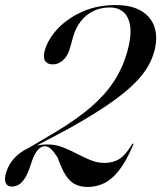

<svg xmlns="http://www.w3.org/2000/svg" viewBox="-28 -731 638 759"><path d="M76.5 -134 74 -139.5 197.5 -212.5Q276.5 -260.5 331.8 -308Q387 -355.5 421.8 -408.5Q456.5 -461.5 474.5 -524Q492 -586.5 486.8 -625.5Q481.5 -664.5 460.2 -683Q439 -701.5 407 -701.5Q370 -701.5 341 -687.2Q312 -673 292 -647.8Q272 -622.5 262.5 -590L248 -539Q239.5 -509 221 -492.8Q202.5 -476.5 181 -476.5Q159 -476.5 150.2 -490.5Q141.5 -504.5 149 -531.5Q162 -577 200.5 -617.8Q239 -658.5 297.5 -684.8Q356 -711 428.5 -711Q493 -711 532 -687Q571 -663 583.8 -620.8Q596.5 -578.5 580.5 -523Q570 -487 547 -452.8Q524 -418.5 484.2 -383Q444.5 -347.5 385.5 -308.2Q326.5 -269 243.5 -222.5ZM-4.5 -46Q9.5 -96 53.8 -128Q98 -160 161 -160Q191 -160 219.5 -149Q248 -138 275.5 -123.5Q303 -109 330 -98Q357 -87 384 -87Q419.5 -87 444.2 -102.8Q469 -118.5 494 -160.5Q495.5 -162.5 496.8 -163.2Q498 -164 498.5 -163.5Q500 -163 500 -162.2Q500 -161.5 499 -159.5Q471.5 -94.5 443.2 -58.2Q415 -22 384.2 -7Q353.5 8 319 8Q290 8 269 -2.5Q248 -13 231.8 -38.2Q215.5 -63.5 200 -108Q184 -132.5 172.5 -142.8Q161 -153 149 -153Q134 -153 119.8 -136.2Q105.5 -119.5 92 -75.5Q81.5 -43.5 69.8 -25.5Q58 -7.5 45.2 -0.5Q32.5 6.5 18.5 6.5Q1 6.5 -5.2 -7.5Q-11.5 -21.5 -4.5 -46Z"/></svg>

Font: Fraunces 120pt
Style: Italic
Weight: 400
Italic angle: -16°
Version: Version 1.000;[b76b70a41]